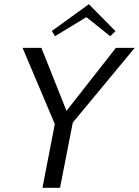

<svg xmlns="http://www.w3.org/2000/svg" viewBox="-20 -898 664 918"><path d="M88 -669 242 -305 183 0H267L328 -312L624 -669H534L298 -368L178 -669ZM228 -750 243 -725 393 -816 507 -725 532 -749 405 -878Z"/></svg>

Font: KpSans
Style: Italic
Weight: 400
Italic angle: -11°
Version: Version 0.66